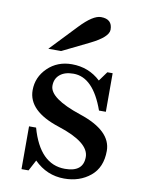

<svg xmlns="http://www.w3.org/2000/svg" viewBox="-83 -783 641 850"><g transform="rotate(10 237.5 -358.0)"><path d="M264.6 8.3Q186.5 8.3 129.4 -48.8L103.5 0H71.8V-192.4H103.5Q147.5 -34.7 260.7 -34.7Q342.8 -34.7 342.8 -102.1Q342.8 -168 201.2 -213.6Q59.6 -259.3 59.6 -353Q59.6 -411.6 103 -453.9Q146.5 -496.1 211.4 -496.1Q287.1 -496.1 340.8 -445.8L371.6 -488.3H395.5V-314.9H364.7Q314.5 -456.1 225.6 -456.1Q186.5 -456.1 164.6 -437.7Q142.6 -419.4 142.6 -387.7Q142.6 -331.1 286.1 -283.4Q429.7 -235.8 429.7 -145Q429.7 -70.3 381.8 -31Q334 8.3 264.6 8.3ZM153.8 -545.4H96.2L209.5 -664.6Q266.1 -724.1 301.8 -724.1Q353 -724.1 353 -676.3Q353 -643.1 274.4 -604.5Z"/></g></svg>

Font: Munson
Style: Regular
Weight: 400
Designer: Paul James MIller
Foundry: High-Logic / Made with FontCreator
Version: Version 2.10;May 5, 2019;FontCreator 11.5.0.2430 64-bit